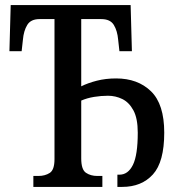

<svg xmlns="http://www.w3.org/2000/svg" viewBox="-20 -734 695 754"><path d="M111 0V-43H131Q157 -43 175.5 -55Q194 -67 194 -109V-659H135Q101 -659 87 -636Q73 -613 70 -578L65 -533H17L22 -714H493L498 -533H449L444 -578Q441 -613 427 -636Q413 -659 378 -659H299V-395Q325 -408 360 -417Q395 -426 436 -426Q521 -426 573 -375.5Q625 -325 625 -213Q625 -98 580.5 -49Q536 0 460 0H441V-48H449Q483 -48 502 -86.5Q521 -125 521 -213Q521 -269 504 -300.5Q487 -332 460.5 -345Q434 -358 404 -358Q377 -358 349.5 -353.5Q322 -349 299 -339V-112Q299 -68 317.5 -55.5Q336 -43 362 -43H382V0Z"/></svg>

Font: Noto Serif ExtraCondensed Medium
Style: Regular
Weight: 500
Width: 2
Designer: Monotype Design Team
Foundry: Monotype Imaging Inc.
Version: Version 2.015